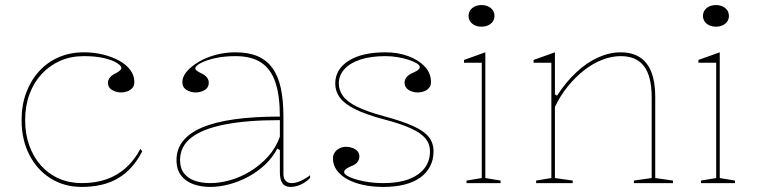

<svg xmlns="http://www.w3.org/2000/svg" viewBox="-20 -721 2984 756"><path d="M302 15Q233 15 179.5 -18.5Q126 -52 95.5 -111.5Q65 -171 65 -248Q65 -307 83 -355.5Q101 -404 133.5 -440Q166 -476 211 -495.5Q256 -515 310 -515Q349 -515 384.5 -506.5Q420 -498 448.5 -482.5Q477 -467 493 -445.5Q509 -424 509 -398Q509 -384 501.5 -375Q494 -366 482 -361.5Q470 -357 457 -357Q438 -357 421.5 -366.5Q405 -376 405 -395Q405 -406 413 -416Q421 -426 437 -433Q458 -445 458 -453Q458 -462 440.5 -473Q423 -484 390 -492Q357 -500 310 -500Q259 -500 217 -481.5Q175 -463 144 -429.5Q113 -396 96 -350Q79 -304 79 -248Q79 -193 95.5 -147.5Q112 -102 141.5 -69Q171 -36 212 -18Q253 0 302 0Q356 0 399 -15Q442 -30 475.5 -60Q509 -90 533 -135L540 -125Q522 -90 498.5 -63.5Q475 -37 445.5 -19.5Q416 -2 380 6.5Q344 15 302 15Z M907 -515Q958 -515 993.5 -500Q1029 -485 1052 -454Q1075 -423 1085.5 -375Q1096 -327 1096 -262V-37Q1096 -17 1105.5 -8.5Q1115 0 1128 0Q1145 0 1164.5 -9Q1184 -18 1201 -31V-20Q1190 -9 1177 -1Q1164 7 1150.5 11Q1137 15 1124 15Q1102 15 1092 0.5Q1082 -14 1082 -43Q1082 -76 1082 -91.5Q1082 -107 1082 -114.5Q1082 -122 1082 -130L1072 -136Q1053 -100 1023 -72Q993 -44 956.5 -24.5Q920 -5 881.5 5Q843 15 808 15Q772 15 742 4.5Q712 -6 693.5 -29.5Q675 -53 675 -91Q675 -176 776 -219Q877 -262 1082 -262Q1082 -344 1064.5 -396.5Q1047 -449 1008.5 -474.5Q970 -500 907 -500Q861 -500 825 -491.5Q789 -483 769 -472Q749 -461 749 -451Q749 -447 755 -442.5Q761 -438 777 -430Q802 -417 802 -395Q802 -376 786 -366.5Q770 -357 750 -357Q731 -357 714.5 -367Q698 -377 698 -398Q698 -419 715.5 -439.5Q733 -460 762.5 -477.5Q792 -495 829.5 -505Q867 -515 907 -515ZM1082 -248Q951 -248 863.5 -230.5Q776 -213 732.5 -178.5Q689 -144 689 -91Q689 -58 705 -38Q721 -18 748 -9Q775 0 808 0Q845 0 886 -11.5Q927 -23 965.5 -46.5Q1004 -70 1035 -104Q1066 -138 1082 -183Z M1490 15Q1446 15 1409.5 7Q1373 -1 1346.5 -16Q1320 -31 1305.5 -51.5Q1291 -72 1291 -97Q1291 -111 1298.5 -121.5Q1306 -132 1318 -137.5Q1330 -143 1343 -143Q1356 -143 1368 -138.5Q1380 -134 1387.5 -126Q1395 -118 1395 -105Q1395 -93 1388 -83.5Q1381 -74 1368 -69Q1349 -61 1342 -55.5Q1335 -50 1335 -43Q1335 -34 1356.5 -24Q1378 -14 1413.5 -7Q1449 0 1490 0Q1548 0 1588.5 -15Q1629 -30 1651 -58Q1673 -86 1673 -125Q1673 -154 1655.5 -175.5Q1638 -197 1598 -215.5Q1558 -234 1488 -252Q1418 -271 1376.5 -292Q1335 -313 1317.5 -337.5Q1300 -362 1300 -392Q1300 -448 1352.5 -481.5Q1405 -515 1498 -515Q1547 -515 1587.5 -500Q1628 -485 1652.5 -459Q1677 -433 1677 -398Q1677 -384 1669.5 -375Q1662 -366 1650 -361.5Q1638 -357 1625 -357Q1615 -357 1606 -359.5Q1597 -362 1589.5 -366.5Q1582 -371 1577.5 -378.5Q1573 -386 1573 -395Q1573 -420 1605 -434Q1621 -441 1627 -446Q1633 -451 1633 -457Q1633 -464 1621 -471.5Q1609 -479 1589 -485.5Q1569 -492 1545.5 -496Q1522 -500 1498 -500Q1440 -500 1399 -486.5Q1358 -473 1336 -448.5Q1314 -424 1314 -392Q1314 -366 1330.5 -343Q1347 -320 1385.5 -301Q1424 -282 1490 -264Q1564 -244 1607 -224.5Q1650 -205 1668.5 -181.5Q1687 -158 1687 -125Q1687 -92 1673.5 -66Q1660 -40 1635 -22Q1610 -4 1573.5 5.5Q1537 15 1490 15Z M1876 -616Q1861 -616 1849.5 -621.5Q1838 -627 1831.5 -636.5Q1825 -646 1825 -658Q1825 -671 1831.5 -680.5Q1838 -690 1849.5 -695.5Q1861 -701 1876 -701Q1891 -701 1902.5 -695.5Q1914 -690 1920.5 -680.5Q1927 -671 1927 -658Q1927 -646 1920.5 -636.5Q1914 -627 1902.5 -621.5Q1891 -616 1876 -616ZM1817 0V-10L1877 -20V-474H1807V-485L1891 -515V-20L1951 -10V0Z M2630 -10V0H2476V-10L2546 -20V-338Q2546 -420 2516 -460Q2486 -500 2424 -500Q2388 -500 2351 -485.5Q2314 -471 2279.5 -444Q2245 -417 2215.5 -380.5Q2186 -344 2165 -300V-20L2235 -10V0H2091V-10L2151 -20V-474H2081V-485L2165 -515V-350L2173 -344Q2209 -399 2250 -437Q2291 -475 2335.5 -495Q2380 -515 2424 -515Q2458 -515 2483.5 -504Q2509 -493 2526 -471Q2543 -449 2551.5 -416Q2560 -383 2560 -338V-20Z M2799 -616Q2784 -616 2772.5 -621.5Q2761 -627 2754.5 -636.5Q2748 -646 2748 -658Q2748 -671 2754.5 -680.5Q2761 -690 2772.5 -695.5Q2784 -701 2799 -701Q2814 -701 2825.5 -695.5Q2837 -690 2843.5 -680.5Q2850 -671 2850 -658Q2850 -646 2843.5 -636.5Q2837 -627 2825.5 -621.5Q2814 -616 2799 -616ZM2740 0V-10L2800 -20V-474H2730V-485L2814 -515V-20L2874 -10V0Z"/></svg>

Font: Kalnia Thin Thin
Style: Regular
Weight: 250
Version: Version 1.105